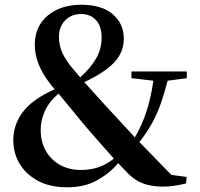

<svg xmlns="http://www.w3.org/2000/svg" viewBox="-20 -775 843 811"><path d="M668.9 13.2Q624.5 13.2 591.1 2.4Q557.6 -8.3 525.9 -37.1L479 -85.9Q444.3 -43.9 390.9 -13.9Q337.4 16.1 264.2 16.1Q190.4 16.1 139.6 -11.5Q88.9 -39.1 62.5 -84Q36.1 -128.9 36.1 -182.1Q36.1 -248.5 76.7 -302.2Q117.2 -356 210.9 -397.9L195.8 -416Q159.2 -462.4 143.1 -503.7Q127 -544.9 127 -585.9Q127 -664.1 181.9 -709.5Q236.8 -754.9 323.2 -754.9Q410.2 -754.9 456.5 -714.8Q502.9 -674.8 502.9 -611.8Q502.9 -552.7 460.7 -509.5Q418.5 -466.3 335.9 -428.2L422.9 -332L549.8 -194.8Q580.6 -248 599.1 -305.4Q617.7 -362.8 627.9 -434.1L535.2 -444.8V-473.1H769V-444.8L688 -434.1Q673.8 -378.9 658.7 -336.2Q643.6 -293.5 622.3 -254.9Q601.1 -216.3 568.8 -174.8L704.1 -36.1L768.1 -27.8L766.1 0Q734.4 7.3 712.6 10.3Q690.9 13.2 668.9 13.2ZM318.8 -448.2Q361.8 -486.8 385.5 -527.1Q409.2 -567.4 409.2 -616.2Q409.2 -664.1 385.7 -689.9Q362.3 -715.8 321.8 -715.8Q282.2 -715.8 255.6 -689.2Q229 -662.6 229 -619.1Q229 -591.8 238.3 -564.5Q247.6 -537.1 275.9 -499ZM460.9 -105Q428.2 -141.1 397.7 -176.5Q367.2 -211.9 337.9 -245.1L227.1 -379.9Q186.5 -344.2 169.2 -305.4Q151.9 -266.6 151.9 -226.1Q151.9 -176.3 173.3 -138.2Q194.8 -100.1 233.2 -78.6Q271.5 -57.1 321.8 -57.1Q363.3 -57.1 397.2 -69.1Q431.2 -81.1 460.9 -105Z"/></svg>

Font: Source Han Serif TW
Style: Bold
Weight: 700
Designer: Ryoko NISHIZUKA Ë•øÂ°öÊ∂ºÂ≠ê (kana & ideographs); Frank Grie√ühammer (Latin, Greek & Cyrillic); Wenlong ZHANG Âº†ÊñáÈæô 
Foundry: Adobe
Version: Version 2.003;hotconv 1.1.1;makeotfexe 2.6.0